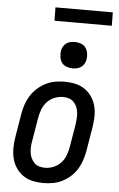

<svg xmlns="http://www.w3.org/2000/svg" viewBox="-61 -952 621 1001"><g transform="rotate(5 250.0 -451.0)"><path d="M204 8Q175 8 147.5 2Q120 -4 98 -19.5Q76 -35 61 -57.5Q46 -80 39.5 -107Q33 -134 33.5 -163Q34 -192 39 -221L59 -341Q63 -365 71 -389.5Q79 -414 93 -436.5Q107 -459 127 -477Q147 -495 170.5 -507Q194 -519 219 -523.5Q244 -528 269 -528Q298 -528 325.5 -522Q353 -516 375.5 -500.5Q398 -485 413 -462.5Q428 -440 434.5 -413Q441 -386 440 -357Q439 -328 434 -299L414 -179Q410 -155 402 -130.5Q394 -106 380.5 -83.5Q367 -61 347 -43Q327 -25 303.5 -13Q280 -1 254.5 3.5Q229 8 204 8ZM206 -72Q228 -72 250.5 -81Q273 -90 289.5 -108Q306 -126 314 -148Q322 -170 326 -193L346 -313Q348 -328 349 -344Q350 -360 348 -375.5Q346 -391 340 -404.5Q334 -418 323.5 -428.5Q313 -439 298.5 -443.5Q284 -448 268 -448Q246 -448 223.5 -439Q201 -430 184.5 -412Q168 -394 160 -372Q152 -350 148 -327L128 -207Q125 -192 124 -176Q123 -160 125 -144.5Q127 -129 133.5 -115.5Q140 -102 150 -91.5Q160 -81 175 -76.5Q190 -72 206 -72ZM304 -601Q288 -601 272.5 -606.5Q257 -612 248 -624.5Q239 -637 236.5 -653.5Q234 -670 236 -687Q238 -698 244 -709Q250 -720 260 -727Q270 -734 281.5 -736.5Q293 -739 305 -739Q321 -739 336.5 -733.5Q352 -728 361 -715.5Q370 -703 373 -686.5Q376 -670 373 -653Q371 -642 365 -631Q359 -620 349 -613Q339 -606 327.5 -603.5Q316 -601 304 -601ZM189 -840 188 -910H488L489 -840Z"/></g></svg>

Font: Iosevka Curly Slab Medium
Style: Italic
Weight: 500
Italic angle: -9°
Monospace: yes
Designer: Belleve Invis
Foundry: Belleve Invis
Version: Version 22.1.2; ttfautohint (v1.8.4)